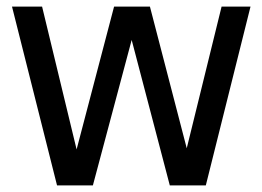

<svg xmlns="http://www.w3.org/2000/svg" viewBox="-20 -564 798 584"><path d="M153.5 0 16.5 -544H108L213 -109.5L327 -544H436L548 -113L654 -544H742L606 0H496.5L380.5 -442.5L262.5 0Z"/></svg>

Font: Encode Sans Cnd Md
Style: Regular
Weight: 500
Width: 3
Designer: Multiple Designers
Foundry: Impallari Type
Version: Version 3.002; ttfautohint (v1.8.3) -l 8 -r 50 -G 200 -x 14 